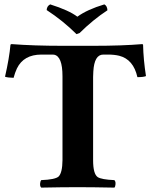

<svg xmlns="http://www.w3.org/2000/svg" viewBox="-20 -854 692 876"><path d="M192.9 -808.1Q193.8 -826.2 209 -834Q294.4 -807.1 333 -777.8Q377.9 -810.5 456.1 -834Q469.2 -827.1 470.2 -807.1Q405.8 -765.1 342.8 -703.1L329.1 -698.2Q267.1 -759.8 192.9 -808.1ZM404.8 -123Q404.8 -60.5 425.8 -45.9Q443.4 -34.7 502 -32.2Q510.3 -23.9 505.4 -4.4Q503.9 0 502 2Q401.4 0 333 0Q265.1 0 168 2Q159.7 -6.3 164.6 -25.4Q166 -29.8 168 -32.2Q232.4 -34.7 247.6 -48.8Q264.6 -66.4 265.1 -123V-505.9Q265.1 -597.2 226.6 -604.5Q222.2 -605 217.8 -605H168.9Q87.9 -605 57.1 -541.5Q48.3 -522.5 42 -499Q15.6 -499.5 2.9 -503.9Q22.5 -589.8 27.8 -649.9Q29.3 -651.9 32.2 -652.8Q133.8 -645 265.1 -645H405.8Q538.1 -645 629.9 -652.8Q631.3 -651.4 632.8 -649.9Q634.3 -582 646 -506.8Q634.3 -502 606.9 -502Q588.9 -583 523.9 -599.6Q501.5 -605 473.1 -605H451.2Q410.2 -605 405.8 -527.8Q405.3 -516.1 404.8 -502.9Z"/></svg>

Font: Linux Libertine O
Style: Bold
Weight: 700
Designer: Philipp H. Poll
Foundry: Philipp H. Poll
Version: Version 5.0.0